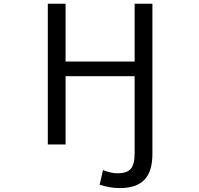

<svg xmlns="http://www.w3.org/2000/svg" viewBox="-20 -752 1040 1002"><path d="M322.3 -732.4V-430.7H682.6V-732.4H775.4V50.8Q775.4 143.6 733.4 186.5Q691.4 229.5 604.5 229.5Q553.7 229.5 500 211.9L517.6 135.7Q559.6 152.3 592.8 152.3Q642.6 152.3 662.6 128.9Q682.6 105.5 682.6 46.9V-354.5H322.3V2H229.5V-732.4Z"/></svg>

Font: GenEi Gothic M Regular
Style: Regular
Weight: 400
Designer: o_tamon (Modified); [Source Han Sans]
Ryoko NISHIZUKA  (kana & ideographs); Paul D. Hunt (Latin, Greek & Cyrillic); Wenl
Version: Version 1.1a;Original Version 1.004